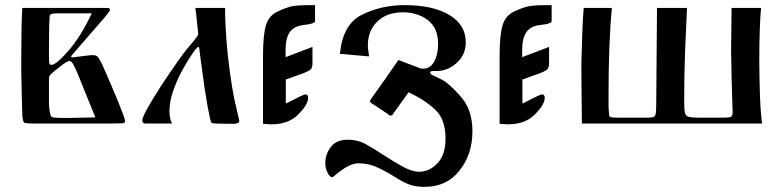

<svg xmlns="http://www.w3.org/2000/svg" viewBox="-20 -482 3055 749"><path d="M67 -451H398Q409 -451 409 -444Q409 -440 402 -431.5Q395 -423 389 -415L259 -265Q259 -265 258 -263.5Q257 -262 258 -260Q258 -259 259.5 -258.5Q261 -258 261 -258Q280 -260 306.5 -263.5Q333 -267 341 -267Q355 -267 361 -260.5Q367 -254 379 -230Q387 -212 399.5 -183Q412 -154 425.5 -122.5Q439 -91 449 -65Q466 -23 468 -11Q469 -3 459 -1L400 0H122Q106 0 95 -0.5Q84 -1 78 -2Q69 -3 67 -32Q66 -67 65 -110Q64 -153 63 -198Q63 -233 63 -267Q63 -322 64 -370.5Q65 -419 67 -451ZM172 -382Q172 -372 171.5 -347.5Q171 -323 171 -297Q171 -279 171 -263Q171 -247 172 -239Q172 -229 181 -229Q199 -229 247 -284Q295 -339 338 -430H211Q201 -430 192.5 -429.5Q184 -429 180 -427Q175 -425 174 -419Q173 -413 172 -382ZM171 -148V-81Q171 -71 173 -53.5Q175 -36 179 -29Q182 -24 195.5 -23Q209 -22 229 -22Q234 -22 239 -22Q244 -22 250 -22L352 -24L284 -192Q275 -214 267 -229Q259 -244 251 -244Q243 -244 224.5 -230Q206 -216 190 -203Q182 -196 178 -192Q174 -188 172 -183Q171 -179 171 -170Q171 -166 171 -160.5Q171 -155 171 -148Z M742 -451H858Q858 -395 863 -329.5Q868 -264 876.5 -202.5Q885 -141 894 -96Q900 -69 903.5 -54.5Q907 -40 909 -31.5Q911 -23 913 -13Q915 -6 908.5 -2.5Q902 1 894 1Q866 1 838 0.5Q810 0 805 -3Q801 -6 790 -66Q783 -106 778 -139Q773 -172 769 -205Q766 -226 763 -248.5Q760 -271 757 -296Q757 -296 756 -297.5Q755 -299 751 -298Q745 -293 740 -286Q735 -279 730 -272Q712 -246 691.5 -208.5Q671 -171 656 -129Q641 -87 641 -47Q641 -21 651 0H549Q535 0 535 -12Q535 -33 609 -148Q647 -205 674 -243.5Q701 -282 718 -301Q753 -342 753 -348Q753 -358 750.5 -377Q748 -396 748 -400Q747 -413 745.5 -425.5Q744 -438 742 -451Z M1006 1V-265Q1006 -347 1018 -385Q1030 -423 1065 -438Q1090 -450 1108.5 -455Q1127 -460 1149.5 -461Q1172 -462 1209 -462V-399Q1207 -389 1168 -385Q1128 -381 1111 -357.5Q1094 -334 1094 -287V-259L1199 -299V-237Q1199 -219 1192.5 -212Q1186 -205 1160 -195L1095 -172V-78Q1109 -85 1123 -92Q1137 -99 1151 -106Q1169 -114 1171 -114Q1182 -114 1182 -100Q1182 -74 1143 -35Q1105 3 1039 3Z M1420 -262 1306 -272Q1317 -387 1391 -424Q1467 -462 1558 -462Q1669 -462 1733 -423.5Q1797 -385 1797 -317Q1797 -268 1761 -236Q1726 -205 1684 -205H1669Q1658 -204 1658 -200Q1658 -194 1665 -190Q1672 -186 1700 -173Q1728 -161 1775 -108Q1823 -56 1823 29Q1823 121 1772 184Q1723 247 1636 247Q1603 247 1578.5 238.5Q1554 230 1515 205Q1476 181 1445 168Q1414 155 1377 155Q1343 155 1289 200Q1280 209 1274 209Q1267 209 1258 192Q1249 175 1249 153Q1249 120 1270.5 91.5Q1292 63 1336 63Q1375 63 1404.5 79Q1434 95 1475 122Q1516 149 1552 168.5Q1588 188 1615 188Q1655 188 1686.5 155Q1718 122 1718 59Q1718 -17 1678 -54Q1638 -92 1574 -122Q1559 -102 1544.5 -81Q1530 -60 1515 -40Q1511 -31 1504 -31Q1499 -31 1492 -38L1433 -77Q1426 -81 1425 -83Q1424 -85 1423 -87Q1425 -94 1428 -97Q1455 -134 1481.5 -172Q1508 -210 1534 -248L1621 -215Q1623 -215 1625.5 -214.5Q1628 -214 1630 -214Q1659 -214 1674 -242Q1689 -270 1689 -311Q1689 -373 1649 -403.5Q1609 -434 1552 -434Q1489 -434 1452 -398Q1415 -362 1415 -305Q1415 -294 1417 -282.5Q1419 -271 1420 -262Z M1929 1V-265Q1929 -347 1941 -385Q1953 -423 1988 -438Q2013 -450 2031.5 -455Q2050 -460 2072.5 -461Q2095 -462 2132 -462V-399Q2130 -389 2091 -385Q2051 -381 2034 -357.5Q2017 -334 2017 -287V-259L2122 -299V-237Q2122 -219 2115.5 -212Q2109 -205 2083 -195L2018 -172V-78Q2032 -85 2046 -92Q2060 -99 2074 -106Q2092 -114 2094 -114Q2105 -114 2105 -100Q2105 -74 2066 -35Q2028 3 1962 3Z M2250 0Q2250 -37 2249 -91Q2248 -145 2248 -200Q2248 -219 2248 -236Q2250 -304 2251.5 -353Q2253 -402 2257 -451H2367Q2360 -378 2357 -293Q2354 -208 2354 -121V-64Q2355 -44 2356 -35Q2357 -26 2364.5 -24.5Q2372 -23 2392 -23H2506Q2523 -23 2530 -26Q2537 -29 2538.5 -41.5Q2540 -54 2540 -82L2543 -451H2660Q2656 -371 2652.5 -280.5Q2649 -190 2649 -83Q2649 -55 2652 -42Q2655 -29 2667.5 -26Q2680 -23 2707 -23H2801Q2825 -23 2831.5 -26.5Q2838 -30 2838 -44Q2836 -97 2834.5 -161Q2833 -225 2832 -284Q2832 -329 2833 -368.5Q2834 -408 2834 -451H2949Q2946 -426 2944 -368Q2942 -310 2942 -242Q2942 -205 2943 -168Q2944 -131 2945 -98Q2947 -57 2949 -35Q2951 -13 2953 0Z"/></svg>

Font: Pochaevsk
Style: Regular
Weight: 400
Version: Version 1.210; ttfautohint (v1.8.4.7-5d5b)